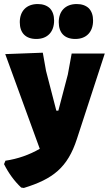

<svg xmlns="http://www.w3.org/2000/svg" viewBox="-38 -737 539 951"><path d="M190 -386 174 -476 -12 -469 159 0C107 30 50 50 -11 59L-18 76C5 122 34 161 67 192L80 194C224 150 297 93 343 -49L481 -472H317L298 -368L251 -189H241ZM209 -696C194 -710 174 -717 149 -717C93 -717 60 -682 60 -627C60 -574 89 -544 142 -544C198 -544 230 -580 230 -635C230 -661 223 -681 209 -696ZM402 -696C387 -710 367 -717 342 -717C286 -717 253 -682 253 -627C253 -574 282 -544 335 -544C391 -544 423 -580 423 -635C423 -661 416 -681 402 -696Z"/></svg>

Font: Luna Sans Black
Style: Regular
Weight: 900
Designer: Juan Pablo del Peral
Foundry: Huerta Tipografica
Version: Version 2.001; ttfautohint (v1.5)